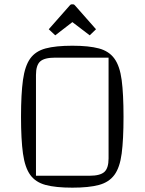

<svg xmlns="http://www.w3.org/2000/svg" viewBox="-20 -851 668 886"><path d="M77 -312Q77 -417 86 -482Q95 -547 119.5 -581Q144 -615 190.5 -627.5Q237 -640 314 -640Q390 -640 436.5 -627.5Q483 -615 508 -580.5Q533 -546 541.5 -481.5Q550 -417 550 -312Q550 -207 541.5 -142.5Q533 -78 508 -44Q483 -10 436.5 2.5Q390 15 314 15Q237 15 190.5 2.5Q144 -10 119.5 -44Q95 -78 86 -142.5Q77 -207 77 -312ZM146 -40H393Q442 -40 461.5 -57.5Q481 -75 481 -120V-585H234Q185 -585 165.5 -567.5Q146 -550 146 -505ZM235 -688 205 -716 302 -826Q306 -831 310 -831H318Q322 -831 326 -826L423 -716L394 -688L314 -749Z"/></svg>

Font: Changa ExtraLight ExtraLight
Style: Regular
Weight: 250
Version: Version 3.002; ttfautohint (v1.8.2)